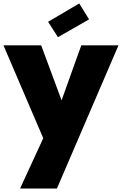

<svg xmlns="http://www.w3.org/2000/svg" viewBox="-25 -823 705 1110"><path d="M445 -561H660L304 267H91L225 -24L-5 -561H213L331 -243ZM490 -711 310 -608 253 -697 433 -803Z"/></svg>

Font: SVN-Poppins ExtraBold
Style: Regular
Weight: 800
Designer: Ninad Kale (Devanagari), Jonny Pinhorn (Latin)
Foundry: Indian Type Foundry
Version: Version 3.002 2017; ttfautohint (v1.8.3)